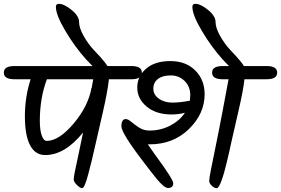

<svg xmlns="http://www.w3.org/2000/svg" viewBox="-41 -990 1468 1003"><path d="M34 -645H646Q700 -645 700 -610.5Q700 -576 646 -576H528Q521 -511 496 -402.5Q471 -294 458 -236.5Q445 -179 437.5 -148Q430 -117 420 -80Q401 -7 388 -7Q378 -7 361 -23.5Q344 -40 344 -52Q344 -64 351 -98Q358 -132 371 -192.5Q384 -253 393 -298Q298 -180 195 -180Q143 -180 116 -231.5Q89 -283 89 -383Q89 -483 119 -576H34Q-21 -576 -21 -610.5Q-21 -645 34 -645ZM167 -358Q167 -311 177 -282.5Q187 -254 203 -254Q267 -254 343.5 -344.5Q420 -435 437 -531H438L446 -576H204Q167 -478 167 -358Z M251 -954Q251 -970 266 -970Q294 -970 333 -938Q372 -906 372 -875.5Q372 -845 395.5 -803Q419 -761 448 -730Q524 -651 524 -634Q524 -613 496.5 -613Q469 -613 409.5 -679Q350 -745 300.5 -828.5Q251 -912 251 -954Z M1122 -645H1352Q1407 -645 1407 -610.5Q1407 -576 1352 -576H1236Q1230 -519 1204.5 -409Q1179 -299 1170.5 -260.5Q1162 -222 1156.5 -197Q1151 -172 1143 -139.5Q1135 -107 1129 -86Q1123 -65 1116 -46Q1102 -7 1091 -7Q1079 -7 1065.5 -19.5Q1052 -32 1052 -45Q1052 -58 1059.5 -96.5Q1067 -135 1081 -203Q1095 -271 1102.5 -309.5Q1110 -348 1120 -400Q1140 -508 1153 -576H1122Q1067 -576 1067 -610.5Q1067 -645 1122 -645ZM593 -332Q593 -347 598.5 -357.5Q604 -368 616 -368Q628 -368 645.5 -353Q663 -338 686.5 -323Q710 -308 740 -308Q798 -308 847.5 -333.5Q897 -359 925 -401Q892 -392 855 -392Q775 -392 725.5 -433Q676 -474 676 -532.5Q676 -591 722 -631Q768 -671 849 -671Q930 -671 979 -622Q1028 -573 1028 -498Q1028 -396 946 -316Q864 -236 741 -236H731Q765 -188 769 -182Q864 -53 864 -33Q864 -8 837 -8Q817 -8 779 -54Q751 -88 714 -137Q593 -294 593 -331ZM951 -464Q953 -482 953 -492Q953 -538 923.5 -567Q894 -596 851 -596Q808 -596 784 -577.5Q760 -559 760 -527Q760 -495 789 -474.5Q818 -454 858.5 -454Q899 -454 951 -464Z M964 -954Q964 -970 979 -970Q1007 -970 1046 -938Q1085 -906 1085 -875.5Q1085 -845 1108.5 -803Q1132 -761 1161 -730Q1237 -651 1237 -634Q1237 -613 1209.5 -613Q1182 -613 1122.5 -679Q1063 -745 1013.5 -828.5Q964 -912 964 -954Z"/></svg>

Font: Kalam
Style: Regular
Weight: 400
Designer: Lipi Raval (Devanagari and Latin), Jonny Pinhorn (Latin)
Foundry: Indian Type Foundry
Version: Version 2.001;PS 1.0;hotconv 1.0.79;makeotf.lib2.5.61930; tt